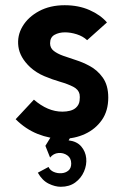

<svg xmlns="http://www.w3.org/2000/svg" viewBox="-20 -525 475 736"><path d="M40 -68 110 -143Q163 -97 219 -97Q235 -97 248.5 -100.5Q262 -104 271 -112Q283 -123 285 -138.5Q287 -154 285 -164Q281 -182 260.5 -192.5Q240 -203 210.5 -211.5Q181 -220 150 -233Q119 -246 95 -268Q56 -305 50.5 -346.5Q45 -388 66.5 -424Q88 -460 130 -482.5Q172 -505 228 -505Q281 -505 323 -486.5Q365 -468 390 -439L314 -371Q298 -386 274.5 -393.5Q251 -401 229 -401Q206 -401 189 -391.5Q172 -382 172 -359Q172 -341 186 -330Q200 -319 222.5 -311Q245 -303 271.5 -294.5Q298 -286 322 -273Q353 -257 374 -227.5Q395 -198 395 -151Q395 -100 370.5 -65Q346 -30 306 -11.5Q266 7 218.5 7Q171 7 124.5 -11.5Q78 -30 40 -68ZM213 191Q191 191 166.5 179Q142 167 125 137L166 115Q172 128 186 134Q200 140 215.5 139Q231 138 242 129Q253 120 253 102Q253 81 238 70.5Q223 60 204 61.5Q185 63 172 79L154 34L206 -51L269 -29L243 13Q275 17 291.5 36.5Q308 56 310.5 81.5Q313 107 302 132.5Q291 158 268.5 174.5Q246 191 213 191Z"/></svg>

Font: Kulim Park
Style: Bold
Weight: 700
Designer: Noponies / Dale Sattler
Foundry: Noponies
Version: Version 1.000; ttfautohint (v1.8.3)